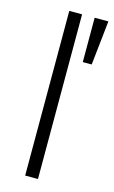

<svg xmlns="http://www.w3.org/2000/svg" viewBox="-113 -765 483 811"><g transform="rotate(15 128.0 -360.0)"><path d="M85 0V-720H141V0ZM196 -526V-720H256L235 -526Z"/></g></svg>

Font: Geologica Thin
Style: Regular
Weight: 100
Designer: Sindre Bremnes, Frode Helland
Foundry: Monokrom Skriftforlag AS
Version: Version 1.010; ttfautohint (v1.8.4.7-5d5b);gftools[0.9.28]